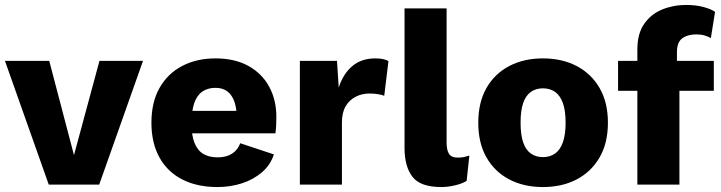

<svg xmlns="http://www.w3.org/2000/svg" viewBox="-21 -746 2913 776"><path d="M381 -500H557L380 0H176L-1 -500H178L278 -119Z M858 10Q776 10 716 -20.5Q656 -51 623.5 -109.5Q591 -168 591 -250Q591 -333 624 -391Q657 -449 715.5 -479.5Q774 -510 850 -510Q928 -510 983 -479.5Q1038 -449 1067 -395.5Q1096 -342 1096 -273Q1096 -254 1095 -236.5Q1094 -219 1092 -207H701V-298H1017L936 -267Q936 -307 926.5 -334.5Q917 -362 898 -376.5Q879 -391 850 -391Q819 -391 797 -376Q775 -361 764 -329Q753 -297 753 -247Q753 -198 765.5 -167.5Q778 -137 801.5 -123.5Q825 -110 858 -110Q894 -110 917 -125Q940 -140 950 -167L1086 -122Q1072 -79 1037.5 -49.5Q1003 -20 956.5 -5Q910 10 858 10Z M1191 0V-500H1341L1348 -392Q1366 -448 1403 -479Q1440 -510 1496 -510Q1515 -510 1528 -507Q1541 -504 1549 -499L1532 -359Q1524 -362 1509 -365Q1494 -368 1471 -368Q1442 -368 1416.5 -355Q1391 -342 1376 -316.5Q1361 -291 1361 -252V0Z M1784 -712V-170Q1784 -140 1793.5 -124.5Q1803 -109 1829 -109Q1843 -109 1853 -111Q1863 -113 1876 -117L1865 -15Q1848 -4 1818.5 3Q1789 10 1763 10Q1678 10 1646 -31.5Q1614 -73 1614 -148V-712Z M2173 -510Q2251 -510 2310 -479Q2369 -448 2402.5 -390Q2436 -332 2436 -250Q2436 -168 2402.5 -110Q2369 -52 2310 -21Q2251 10 2173 10Q2096 10 2037 -21Q1978 -52 1945 -110Q1912 -168 1912 -250Q1912 -332 1945 -390Q1978 -448 2037 -479Q2096 -510 2173 -510ZM2173 -389Q2145 -389 2124.5 -374.5Q2104 -360 2093.5 -329.5Q2083 -299 2083 -250Q2083 -201 2093.5 -170.5Q2104 -140 2124.5 -125.5Q2145 -111 2173 -111Q2202 -111 2222.5 -125.5Q2243 -140 2254 -171Q2265 -202 2265 -250Q2265 -299 2254 -329.5Q2243 -360 2222.5 -374.5Q2202 -389 2173 -389Z M2752 -726Q2792 -726 2823 -717.5Q2854 -709 2869 -698L2852 -592Q2842 -598 2827.5 -602.5Q2813 -607 2793 -607Q2759 -607 2737 -591.5Q2715 -576 2715 -535V-470L2725 -442V0H2555V-546Q2555 -610 2582.5 -649.5Q2610 -689 2655 -707.5Q2700 -726 2752 -726ZM2864 -500V-379H2477V-500Z"/></svg>

Font: Kantumruy Pro
Style: Bold
Weight: 700
Version: Version 1.002